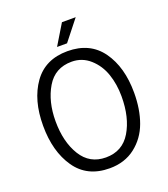

<svg xmlns="http://www.w3.org/2000/svg" viewBox="-157 -987 962 1102"><g transform="rotate(-20 324.0 -436.0)"><path d="M323 5Q415 5 479.5 -45Q544 -95 573 -174.5Q602 -254 602 -355Q602 -512 531 -611Q460 -710 323 -710Q187 -710 116.5 -611Q46 -512 46 -355Q46 -198 116 -96.5Q186 5 323 5ZM325 -645Q389 -645 436.5 -602.5Q484 -560 505.5 -497Q527 -434 527 -360Q527 -231 476 -146Q425 -61 324 -61Q225 -61 173.5 -145Q122 -229 122 -355Q122 -475 172.5 -560Q223 -645 325 -645ZM276 -753 351 -877H435L337 -753Z"/></g></svg>

Font: Gudea
Style: Regular
Weight: 400
Designer: Agustina Mingote
Foundry: Agustina Mingote
Version: Version 1.002